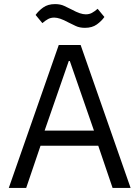

<svg xmlns="http://www.w3.org/2000/svg" viewBox="-20 -918 681 938"><path d="M530 0 460 -206H178L108 0H23L267 -698H374L618 0ZM321 -620H316L198 -280H439ZM395 -782Q369 -782 350 -791Q331 -800 315 -808Q291 -821 274.5 -826.5Q258 -832 245 -832Q228 -832 215 -825Q202 -818 187 -805L154 -845Q168 -865 191 -881.5Q214 -898 249 -898Q275 -898 294 -889Q313 -880 329 -872Q353 -859 369.5 -853.5Q386 -848 399 -848Q416 -848 429 -855Q442 -862 457 -875L490 -835Q476 -815 453 -798.5Q430 -782 395 -782Z"/></svg>

Font: IBM Plex Sans Thai
Style: Regular
Weight: 400
Designer: Mike Abbink, Paul van der Laan, Pieter van Rosmalen, Ben Mitchell, Mark Frömberg
Foundry: Bold Monday
Version: Version 1.1